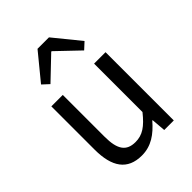

<svg xmlns="http://www.w3.org/2000/svg" viewBox="-236 -947 1080 1080"><g transform="rotate(-45 303.5 -407.0)"><path d="M250 13C325 13 379 -26 430 -85H433L440 0H516V-543H425V-158C373 -93 334 -66 278 -66C206 -66 176 -109 176 -210V-543H85V-199C85 -61 136 13 250 13ZM131 -671 170 -635 302 -761H306L438 -635L477 -671L350 -827H259Z"/></g></svg>

Font: Noto Sans T Chinese Regular
Style: Regular
Weight: 400
Designer: Ryoko NISHIZUKA (kana & ideographs); Paul D. Hunt (Latin, Greek & Cyrillic); Wenlong ZHANG (bopomofo); Sandoll Communica
Foundry: Adobe Systems Incorporated
Version: Version 1.000;PS 1;hotconv 1.0.78;makeotf.lib2.5.61930